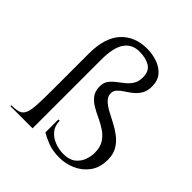

<svg xmlns="http://www.w3.org/2000/svg" viewBox="-200 -876 1027 1027"><g transform="rotate(45 314.0 -362.5)"><path d="M359 -429Q359 -405 376.5 -387.5Q394 -370 421.5 -355Q449 -340 479.5 -324.5Q510 -309 537.5 -288Q565 -267 582.5 -237.5Q600 -208 600 -166Q600 -106 571 -67Q542 -28 498 -9Q454 10 409 10Q354 10 315.5 -6Q277 -22 260 -33V-131H270Q270 -93 291 -68Q312 -43 344.5 -31Q377 -19 409 -19Q453 -19 478 -38.5Q503 -58 513.5 -86.5Q524 -115 524 -142Q524 -185 507 -211.5Q490 -238 463.5 -256Q437 -274 407.5 -287.5Q378 -301 351.5 -316.5Q325 -332 308 -354.5Q291 -377 291 -413Q291 -440 304 -458Q317 -476 336.5 -491Q356 -506 375.5 -521.5Q395 -537 408 -558Q421 -579 421 -610Q421 -657 390 -676Q359 -695 310 -695Q255 -695 225.5 -653Q196 -611 196 -519V0H27L29 -7Q63 -7 82.5 -13.5Q102 -20 111.5 -41Q121 -62 123.5 -105Q126 -148 126 -221V-494Q126 -616 181 -675.5Q236 -735 328 -735Q367 -735 404.5 -722.5Q442 -710 466 -682.5Q490 -655 490 -610Q490 -577 477 -554.5Q464 -532 444.5 -516Q425 -500 405 -487.5Q385 -475 372 -461Q359 -447 359 -429Z"/></g></svg>

Font: Gilda Display
Style: Regular
Weight: 400
Designer: Eduardo Rodriguez Tunni
Foundry: Eduardo Rodriguez Tunni
Version: Version 1.002; ttfautohint (v1.8.4.7-5d5b);gftools[0.9.22]